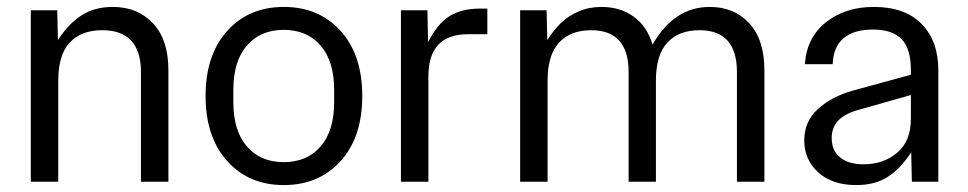

<svg xmlns="http://www.w3.org/2000/svg" viewBox="-20 -530 2824 560"><path d="M69.8 0V-500H147L148.9 -413.1Q178.7 -459.5 216.8 -484.6Q254.9 -509.8 309.1 -509.8Q381.3 -509.8 426.3 -461.9Q471.2 -414.1 471.2 -325.2V0H391.1V-319.8Q391.1 -441.9 277.8 -441.9Q216.8 -441.9 183.3 -405.8Q149.9 -369.6 149.9 -294.9V0Z M807.6 9.8Q705.6 9.8 642.6 -60.3Q579.6 -130.4 579.6 -250Q579.6 -369.6 642.6 -439.7Q705.6 -509.8 807.6 -509.8Q910.2 -509.8 973.4 -439.9Q1036.6 -370.1 1036.6 -250Q1036.6 -129.9 973.4 -60.1Q910.2 9.8 807.6 9.8ZM660.6 -231.9Q660.6 -148.4 700.2 -102.8Q739.7 -57.1 807.6 -57.1Q875.5 -57.1 915 -102.8Q954.6 -148.4 954.6 -231.9V-268.1Q954.6 -351.6 915 -397.2Q875.5 -442.9 807.6 -442.9Q739.7 -442.9 700.2 -397.2Q660.6 -351.6 660.6 -268.1Z M1149.4 0V-500H1226.6L1228.5 -407.2Q1256.3 -461.4 1291.5 -483.2Q1326.7 -504.9 1379.4 -504.9H1401.4V-430.2H1344.7Q1229.5 -430.2 1229.5 -307.1V0Z M1497.1 0V-500H1574.2L1576.2 -413.1Q1595.7 -443.4 1616.7 -463.6Q1637.7 -483.9 1668 -496.8Q1698.2 -509.8 1734.4 -509.8Q1788.6 -509.8 1827.9 -481.7Q1867.2 -453.6 1883.3 -399.9Q1945.8 -509.8 2050.3 -509.8Q2121.6 -509.8 2165.5 -461.9Q2209.5 -414.1 2209.5 -325.2V0H2129.4V-319.8Q2129.4 -441.9 2020 -441.9Q1960 -441.9 1926.5 -405.8Q1893.1 -369.6 1893.1 -294.9V0H1813.5V-319.8Q1813.5 -441.9 1704.1 -441.9Q1644 -441.9 1610.6 -405.8Q1577.1 -369.6 1577.1 -294.9V0Z M2478 9.8Q2407.2 9.8 2366.5 -27.3Q2325.7 -64.5 2325.7 -120.1Q2325.7 -176.3 2366.2 -212.6Q2406.7 -249 2468.8 -266.1L2636.7 -312V-326.2Q2636.7 -388.2 2609.6 -416Q2582.5 -443.8 2525.9 -443.8Q2469.7 -443.8 2439.9 -418.2Q2410.2 -392.6 2408.7 -342.8H2327.6Q2332.5 -419.9 2388.7 -464.8Q2444.8 -509.8 2528.8 -509.8Q2619.6 -509.8 2668.2 -460Q2716.8 -410.2 2716.8 -325.2V0H2639.6L2637.7 -85.9Q2606.9 -38.6 2569.6 -14.4Q2532.2 9.8 2478 9.8ZM2405.8 -127Q2405.8 -90.8 2430.4 -70.8Q2455.1 -50.8 2499 -50.8Q2556.6 -50.8 2596.7 -84.5Q2636.7 -118.2 2636.7 -183.1V-252.9L2488.8 -210.9Q2446.8 -200.2 2426.3 -179.9Q2405.8 -159.7 2405.8 -127Z"/></svg>

Font: TASA Orbiter Deck
Style: Regular
Weight: 400
Designer: Weizhong Zhang
Version: Version 1.000;Glyphs 3.1.2 (3151)